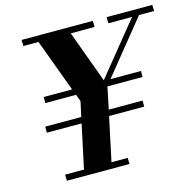

<svg xmlns="http://www.w3.org/2000/svg" viewBox="-108 -860 990 972"><g transform="rotate(-15 387.0 -374.0)"><path d="M125 0 124 -32.2H223.1L272 -261.2H89.8V-293H278.8L295.9 -372.1L282.2 -408.2H121.1V-439.9H270L168 -715.8H88.9L87.9 -748H460.9L461.9 -715.8H336.9L437 -442.9L658.2 -715.8H534.2L533.2 -748H772.9L773.9 -715.8H694.8L471.2 -439.9H630.9V-408.2H446.8L422.9 -293H600.1V-261.2H416L367.2 -32.2H452.1L453.1 0Z"/></g></svg>

Font: Fin Serif Display
Style: Italic
Weight: 400
Italic angle: -12°
Designer: J. Blake Harris
Version: Version 1.006;FEAKit 1.0